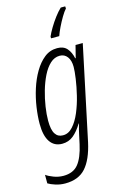

<svg xmlns="http://www.w3.org/2000/svg" viewBox="-168 -828 715 1129"><g transform="rotate(-15 190.0 -263.0)"><path d="M222 -617Q231 -638 248 -666.5Q265 -695 285 -721.5Q305 -748 324 -766H351L352 -753Q339 -739 323 -712Q307 -685 293 -656Q279 -627 272 -606H222ZM83 240Q52 240 24 231Q-4 222 -20 212V160Q-4 172 25 183Q54 194 84 194Q144 194 175 155.5Q206 117 223 39L234 -12Q236 -22 240.5 -41Q245 -60 251 -80H249Q223 -37 194 -13.5Q165 10 126 10Q78 10 52.5 -27.5Q27 -65 27 -137Q27 -183 35 -237.5Q43 -292 60 -345.5Q77 -399 103 -443Q129 -487 163 -514Q197 -541 241 -541Q280 -541 300.5 -517.5Q321 -494 329 -456H332L351 -531H395L274 41Q252 141 208 190.5Q164 240 83 240ZM142 -37Q176 -36 203 -66Q230 -96 249.5 -142.5Q269 -189 281.5 -241Q294 -293 300.5 -338.5Q307 -384 307 -410Q307 -449 290 -471.5Q273 -494 244 -494Q212 -494 186 -470Q160 -446 140.5 -406.5Q121 -367 107.5 -320Q94 -273 87 -226.5Q80 -180 80 -142Q80 -87 96 -62Q112 -37 142 -37Z"/></g></svg>

Font: Noto Sans ExtraCondensed Light
Style: Italic
Weight: 300
Width: 2
Italic angle: -12°
Designer: Monotype Design Team
Foundry: Monotype Imaging Inc.
Version: Version 2.013; ttfautohint (v1.8.4.7-5d5b)